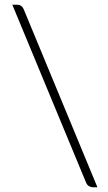

<svg xmlns="http://www.w3.org/2000/svg" viewBox="-20 -748 454 810"><path d="M32 -728 343 22C346 29 350 34 355 37C360 40 366 42 372 42H391L80 -709C75 -721 66 -728 53 -728Z"/></svg>

Font: SVN-Aleo
Style: Light
Weight: 300
Designer: Alessio Laiso
Version: Version 1.2.2